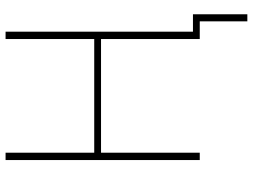

<svg xmlns="http://www.w3.org/2000/svg" viewBox="-132 -622 929 706"><g transform="rotate(-90 333.0 -269.5)"><path d="M607 175V0H542V-363H124V0H97V-714H124V-388H542V-714H569V-25H633V175Z"/></g></svg>

Font: Noto Sans Display Thin
Style: Regular
Weight: 250
Designer: Monotype Design Team
Foundry: Monotype Imaging Inc.
Version: Version 1.900